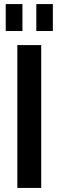

<svg xmlns="http://www.w3.org/2000/svg" viewBox="-20 -921 287 941"><path d="M182 -700V0H65V-700ZM90 -901V-769H8V-901ZM239 -901V-769H158V-901Z"/></svg>

Font: Pathway Extreme Condensed SemiBold
Style: Regular
Weight: 600
Width: 3
Version: Version 1.001;gftools[0.9.26]